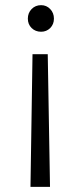

<svg xmlns="http://www.w3.org/2000/svg" viewBox="-20 -581 317 744"><path d="M87.9 -508.8Q87.9 -530.8 102.5 -545.9Q117.2 -561 139.2 -561Q160.2 -561 174.6 -545.9Q189 -530.8 189 -508.8Q189 -486.8 174.6 -472.4Q160.2 -458 139.2 -458Q117.2 -458 102.5 -472.4Q87.9 -486.8 87.9 -508.8ZM98.1 143.1 106 -371.1H165L173.8 143.1Z"/></svg>

Font: Poppins Light
Style: Regular
Weight: 300
Designer: Ninad Kale (Devanagari), Jonny Pinhorn (Latin)
Foundry: Indian Type Foundry
Version: 4.004